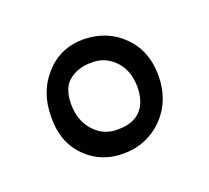

<svg xmlns="http://www.w3.org/2000/svg" viewBox="-57 -762 408 374"><g transform="rotate(-20 147.0 -575.0)"><path d="M35 -572Q35 -624 66 -658Q97 -693 146 -693Q195 -692 227 -660Q259 -628 259 -577Q259 -526 227 -492Q194 -458 146 -457Q98 -456 66 -488Q34 -520 35 -572ZM150 -505Q180 -505 196 -521Q213 -538 213 -572Q212 -606 192 -626Q172 -646 144 -645Q116 -645 98 -630Q80 -616 80 -582Q80 -548 100 -526Q120 -504 150 -505Z"/></g></svg>

Font: Lusitana
Style: Regular
Weight: 400
Designer: Ana Paula Megda
Foundry: Ana Paula Megda
Version: Version 1.001; ttfautohint (v1.4.1)